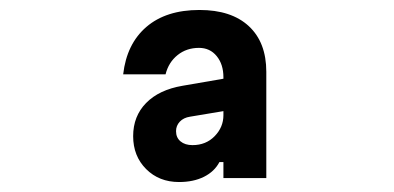

<svg xmlns="http://www.w3.org/2000/svg" viewBox="-20 -837 790 385"><path d="M247 -564Q247 -604 273 -630.5Q299 -657 346 -665L433 -680V-615L361 -603Q348 -601 340.5 -593Q333 -585 333 -574Q333 -561 342 -553.5Q351 -546 366 -546Q393 -546 410.5 -564Q428 -582 428 -606V-682Q428 -708 414.5 -724.5Q401 -741 379 -741Q354 -741 336 -726.5Q318 -712 312 -688H227Q234 -749 273.5 -783Q313 -817 380 -817Q444 -817 479 -784.5Q514 -752 514 -693V-480H428V-512H420Q410 -493 389 -482.5Q368 -472 339 -472Q299 -472 273 -498Q247 -524 247 -564Z"/></svg>

Font: Martian Mono sWd Rg
Style: Regular
Weight: 400
Width: 6
Monospace: yes
Designer: Roman Shamin
Foundry: Evil Martians
Version: Version 1.000